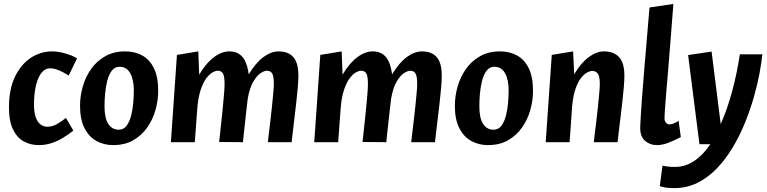

<svg xmlns="http://www.w3.org/2000/svg" viewBox="-20 -728 3929 983"><path d="M178 14.9Q137.3 14.9 102.8 -3.4Q68.3 -21.6 47.1 -64.3Q25.9 -107 25.9 -178.1Q25.9 -271.7 56.9 -335.6Q87.9 -399.5 138.1 -432.2Q188.4 -464.9 246.3 -464.9Q269.3 -464.9 294.1 -459.5Q319 -454.1 340.9 -445.8Q362.8 -437.5 374.2 -428.7L331.8 -341.2Q319.9 -349 304.5 -357.2Q289.1 -365.4 271.6 -371.8Q254.1 -378.1 235.9 -378.1Q218.4 -378.1 204.8 -367.3Q191.2 -356.5 181.4 -338.1Q171.6 -319.7 165.5 -295.9Q159.4 -272.2 156.7 -246.1Q154 -220 154 -194Q154 -152.9 163 -127.6Q172 -102.2 187.8 -90.7Q203.5 -79.1 222.7 -79.1Q247.2 -79.1 271.3 -92.5Q295.3 -105.8 317.5 -124.5L355.5 -59.3Q330.7 -39.4 302.5 -22.4Q274.3 -5.4 243.7 4.7Q213 14.9 178 14.9Z M559 14.9Q512.6 14.9 474.1 -6.1Q435.6 -27 412.7 -71.7Q389.8 -116.4 389.8 -186.1Q389.8 -236.3 404 -285.5Q418.1 -334.7 446.9 -375.4Q475.7 -416.1 519.3 -440.5Q562.9 -464.9 620.7 -464.9Q670.4 -464.9 708.4 -443.9Q746.4 -423 768.1 -378.6Q789.9 -334.1 789.9 -263.9Q789.9 -213.7 776 -164.5Q762.1 -115.3 733.3 -74.6Q704.6 -33.9 661.5 -9.5Q618.4 14.9 559 14.9ZM588.3 -63.9Q612.9 -63.9 628.1 -84.1Q643.2 -104.3 651.3 -135.9Q659.4 -167.5 662.3 -202.3Q665.1 -237.2 665.1 -266Q665.1 -319.6 646.9 -352.9Q628.7 -386.1 591.9 -386.1Q567.3 -386.1 551.9 -365.4Q536.5 -344.7 528.6 -312.6Q520.8 -280.5 517.9 -245.9Q515.1 -211.3 515.1 -184Q515.1 -123.8 534.2 -93.9Q553.4 -63.9 588.3 -63.9Z M854.9 0 885.9 -446.9 995.2 -464.9 999.8 -345.8Q1035.3 -405.4 1075.2 -435.1Q1115.1 -464.9 1154.1 -464.9Q1180.9 -464.9 1199.3 -454.5Q1217.8 -444.1 1228.6 -426.8Q1239.5 -409.5 1245.1 -388.8Q1250.8 -368.1 1253.5 -347.4Q1288.5 -405.9 1328.1 -435.4Q1367.8 -464.9 1405.8 -464.9Q1456.4 -464.9 1482.1 -435.3Q1507.7 -405.7 1507.7 -341.1Q1507.7 -317.1 1504.7 -280.7Q1501.6 -244.2 1496.7 -202Q1491.9 -159.8 1487 -119.4Q1482.2 -78.9 1478.4 -47Q1474.6 -15 1473.1 0H1351.3Q1352.9 -14 1356.4 -43.7Q1360 -73.3 1364.3 -110Q1368.6 -146.6 1372.5 -183.7Q1376.3 -220.8 1379.1 -251.7Q1381.9 -282.5 1381.9 -298.9Q1381.9 -335.8 1373.9 -350.9Q1365.9 -365.9 1345.6 -365.9Q1333.5 -365.9 1314 -353.3Q1294.5 -340.6 1276.2 -309.1Q1257.9 -277.7 1248 -220.7Q1241.8 -163.4 1236.5 -118.9Q1231.2 -74.3 1228.3 -44.4Q1225.3 -14.4 1223.8 0L1102 -1.1Q1103.5 -15.1 1106.8 -44.8Q1110.1 -74.5 1113.9 -110.8Q1117.7 -147.2 1121.4 -184.3Q1125.2 -221.4 1127.5 -252.3Q1129.7 -283.1 1129.7 -300Q1129.7 -337 1121.7 -351.4Q1113.7 -365.9 1094 -365.9Q1083.3 -365.9 1067.6 -357.1Q1052 -348.2 1035.8 -326.7Q1019.7 -305.2 1007 -266.8Q994.2 -228.4 989.8 -169.3L977.4 0Z M1588.9 0 1619.9 -446.9 1729.2 -464.9 1733.8 -345.8Q1769.3 -405.4 1809.2 -435.1Q1849.1 -464.9 1888.1 -464.9Q1914.9 -464.9 1933.3 -454.5Q1951.8 -444.1 1962.6 -426.8Q1973.5 -409.5 1979.1 -388.8Q1984.8 -368.1 1987.5 -347.4Q2022.5 -405.9 2062.1 -435.4Q2101.8 -464.9 2139.8 -464.9Q2190.4 -464.9 2216.1 -435.3Q2241.7 -405.7 2241.7 -341.1Q2241.7 -317.1 2238.7 -280.7Q2235.6 -244.2 2230.7 -202Q2225.9 -159.8 2221 -119.4Q2216.2 -78.9 2212.4 -47Q2208.6 -15 2207.1 0H2085.3Q2086.9 -14 2090.4 -43.7Q2094 -73.3 2098.3 -110Q2102.6 -146.6 2106.5 -183.7Q2110.3 -220.8 2113.1 -251.7Q2115.9 -282.5 2115.9 -298.9Q2115.9 -335.8 2107.9 -350.9Q2099.9 -365.9 2079.6 -365.9Q2067.5 -365.9 2048 -353.3Q2028.5 -340.6 2010.2 -309.1Q1991.9 -277.7 1982 -220.7Q1975.8 -163.4 1970.5 -118.9Q1965.2 -74.3 1962.3 -44.4Q1959.3 -14.4 1957.8 0L1836 -1.1Q1837.5 -15.1 1840.8 -44.8Q1844.1 -74.5 1847.9 -110.8Q1851.7 -147.2 1855.4 -184.3Q1859.2 -221.4 1861.5 -252.3Q1863.7 -283.1 1863.7 -300Q1863.7 -337 1855.7 -351.4Q1847.7 -365.9 1828 -365.9Q1817.3 -365.9 1801.6 -357.1Q1786 -348.2 1769.8 -326.7Q1753.7 -305.2 1741 -266.8Q1728.2 -228.4 1723.8 -169.3L1711.4 0Z M2478 14.9Q2431.6 14.9 2393.1 -6.1Q2354.6 -27 2331.7 -71.7Q2308.8 -116.4 2308.8 -186.1Q2308.8 -236.3 2323 -285.5Q2337.1 -334.7 2365.9 -375.4Q2394.7 -416.1 2438.3 -440.5Q2481.9 -464.9 2539.7 -464.9Q2589.4 -464.9 2627.4 -443.9Q2665.4 -423 2687.1 -378.6Q2708.9 -334.1 2708.9 -263.9Q2708.9 -213.7 2695 -164.5Q2681.1 -115.3 2652.3 -74.6Q2623.6 -33.9 2580.5 -9.5Q2537.4 14.9 2478 14.9ZM2507.3 -63.9Q2531.9 -63.9 2547.1 -84.1Q2562.2 -104.3 2570.3 -135.9Q2578.4 -167.5 2581.3 -202.3Q2584.1 -237.2 2584.1 -266Q2584.1 -319.6 2565.9 -352.9Q2547.7 -386.1 2510.9 -386.1Q2486.3 -386.1 2470.9 -365.4Q2455.5 -344.7 2447.6 -312.6Q2439.8 -280.5 2436.9 -245.9Q2434.1 -211.3 2434.1 -184Q2434.1 -123.8 2453.2 -93.9Q2472.4 -63.9 2507.3 -63.9Z M2773.9 0 2804.9 -446.9 2914.2 -464.9 2919.8 -348Q2954.8 -406.5 2994.4 -435.7Q3034 -464.9 3072 -464.9Q3122.6 -464.9 3149.7 -435.3Q3176.7 -405.7 3176.7 -341.1Q3176.7 -317.1 3173.7 -280.7Q3170.6 -244.2 3165.8 -202Q3161 -159.8 3156 -119.4Q3151 -78.9 3147.2 -47Q3143.4 -15 3142 0H3020.1Q3021.7 -14 3025.2 -43.7Q3028.7 -73.3 3033.3 -110Q3037.8 -146.6 3041.6 -183.7Q3045.3 -220.8 3048.1 -251.7Q3050.9 -282.5 3050.9 -298.9Q3050.9 -335.3 3041.2 -350.1Q3031.6 -364.8 3011.9 -364.8Q3001.6 -364.8 2986.9 -357.4Q2972.2 -350 2956.2 -330.7Q2940.3 -311.4 2927.6 -276.4Q2914.8 -241.4 2909.5 -186.7L2896.2 0Z M3344.7 14.9Q3307.5 14.9 3282.1 -7.3Q3256.7 -29.5 3257.7 -77.6Q3260.5 -137.5 3265.7 -210.9Q3270.9 -284.2 3277.8 -365Q3284.6 -445.7 3291.7 -528.4Q3298.8 -611.1 3305.3 -689.7L3427.6 -707.7Q3419.3 -601.3 3412.9 -519.5Q3406.4 -437.6 3401.4 -376.8Q3396.4 -316.1 3392.6 -272.9Q3388.8 -229.7 3386.8 -200.3Q3384.7 -170.9 3383.4 -153Q3382.1 -135 3382.1 -123.4Q3382.1 -110.4 3387.9 -101.8Q3393.7 -93.2 3404.2 -91.6Q3414.3 -90 3428.4 -95.6Q3442.6 -101.2 3454.2 -109.4L3465.7 -26.2Q3429.7 -7.3 3399.7 3.8Q3369.7 14.9 3344.7 14.9Z M3430.8 235.1Q3407.6 235.1 3390.5 232.8Q3373.5 230.4 3357.9 225.1L3371.9 120Q3385.3 123.1 3400.8 124.9Q3416.4 126.6 3435 126.6Q3488.7 126.6 3534.1 96.1Q3579.5 65.5 3617 10.3H3561L3503 -446.1L3623.2 -463.9L3669.9 -92.6Q3702.5 -165.6 3727.5 -257.2Q3752.6 -348.7 3767.9 -450H3883.1Q3879.1 -408.5 3868.4 -351.6Q3857.7 -294.8 3839.3 -230Q3820.8 -165.3 3794.1 -99.4Q3767.4 -33.5 3731.6 26.5Q3695.8 86.5 3650.6 133.7Q3605.4 180.9 3550.9 208Q3496.3 235.1 3430.8 235.1Z"/></svg>

Font: Ancizar Sans Thin
Style: Italic
Weight: 100
Italic angle: -4°
Designer: Cesar Puertas, Viviana Monsalve, Julian Moncada, Julian Prieto, Jose Castro, Mariel Hernandez, Felipe Aragon, Sara Alarc
Version: Version 8.100